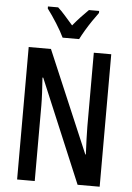

<svg xmlns="http://www.w3.org/2000/svg" viewBox="-62 -985 708 1031"><g transform="rotate(5 292.5 -470.0)"><path d="M515 0H396L162 -557H158Q161 -513 163 -475Q165 -437 165 -407V0H70V-714H190L423 -166H426Q424 -212 422.5 -249.5Q421 -287 421 -316V-714H515ZM247 -780Q232 -812 205.5 -854Q179 -896 154 -929V-940H209Q227 -924 248.5 -899.5Q270 -875 292 -850Q316 -879 333.5 -897.5Q351 -916 375 -940H430V-929Q415 -909 397 -882.5Q379 -856 363 -829Q347 -802 336 -780Z"/></g></svg>

Font: Noto Sans Khmer UI ExtraCondensed Medium
Style: Regular
Weight: 500
Width: 2
Designer: Danh Hong and the Monotype Design Team
Foundry: Monotype Imaging Inc.
Version: Version 2.002; ttfautohint (v1.8.4.7-5d5b)